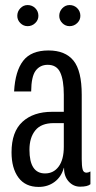

<svg xmlns="http://www.w3.org/2000/svg" viewBox="-20 -734 383 764"><path d="M133.8 9.8Q81.1 9.8 53.5 -27.3Q25.9 -64.5 25.9 -127.9Q25.9 -209.5 69.3 -249.3Q112.8 -289.1 187 -289.1H233.9V-356.9Q233.9 -415 219.7 -445.6Q205.6 -476.1 169.9 -476.1Q139.2 -476.1 121.8 -452.6Q104.5 -429.2 104 -370.1H36.1Q40.5 -451.2 72.3 -492.2Q104 -533.2 172.9 -533.2Q239.7 -533.2 272.5 -492.7Q305.2 -452.1 305.2 -356.9V-101.1Q305.2 -74.2 308.6 -60.5Q312 -46.9 324.2 -46.9Q331.5 -46.9 339.8 -51.8V-1Q328.6 8.8 298.8 8.8Q272 8.8 253.4 -11.7Q234.9 -32.2 234.9 -64V-65.9H233.9Q224.1 -30.3 197.3 -10.3Q170.4 9.8 133.8 9.8ZM48.8 -670.9Q48.8 -688.5 61 -701.2Q73.2 -713.9 89.8 -713.9Q107.9 -713.9 120.4 -701.4Q132.8 -689 132.8 -670.9Q132.8 -654.3 120.1 -642.1Q107.4 -629.9 89.8 -629.9Q73.2 -629.9 61 -642.1Q48.8 -654.3 48.8 -670.9ZM97.2 -138.2Q97.2 -43.9 159.2 -43.9Q193.4 -43.9 213.6 -71.5Q233.9 -99.1 233.9 -149.9V-244.1H193.8Q144 -244.1 120.6 -215.3Q97.2 -186.5 97.2 -138.2ZM215.8 -670.9Q215.8 -688.5 228 -701.2Q240.2 -713.9 256.8 -713.9Q274.9 -713.9 287.4 -701.4Q299.8 -689 299.8 -670.9Q299.8 -654.3 287.1 -642.1Q274.4 -629.9 256.8 -629.9Q240.2 -629.9 228 -642.1Q215.8 -654.3 215.8 -670.9Z"/></svg>

Font: Lumene Sans Condensed
Style: Regular
Weight: 400
Width: 3
Designer: Deni Anggara
Version: Version 1.003;Glyphs 3.1.2 (3151)